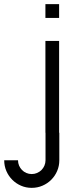

<svg xmlns="http://www.w3.org/2000/svg" viewBox="-149 -634 362 917"><path d="M67.9 -438.5H133.3V0H134.3V131.3Q134.3 158.7 124 182.6Q113.8 206.5 95.7 224.6Q77.6 242.7 53.7 252.9Q29.8 263.2 2.4 263.2Q-24.9 263.2 -48.6 252.9Q-72.3 242.7 -90.3 224.6Q-108.4 206.5 -118.7 182.6Q-128.9 158.7 -128.9 131.3H-63Q-63 145 -57.9 157Q-52.7 168.9 -43.9 178Q-35.2 187 -23.2 192.1Q-11.2 197.3 2.4 197.3Q16.1 197.3 28.1 192.1Q40 187 49.1 178Q58.1 168.9 63.2 157Q68.4 145 68.4 131.3V0H67.9ZM67.9 -614.3H133.3V-548.3H67.9Z"/></svg>

Font: Aeronef
Style: Regular
Weight: 400
Designer: Peter Wiegel - CAT-Fonts Germany
Foundry: CAT-Fonts, Peter Wiegel
Version: Version 0.002